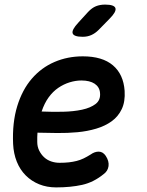

<svg xmlns="http://www.w3.org/2000/svg" viewBox="-20 -805 640 835"><path d="M440 -127Q455 -104 452 -82.5Q449 -61 431 -48Q387 -12 337 -1Q287 10 224 10Q184 10 150.5 -3.5Q117 -17 92 -42Q67 -67 53 -102Q39 -137 37 -179Q33 -272 55 -343.5Q77 -415 118.5 -463Q160 -511 217 -535.5Q274 -560 340 -560Q425 -560 471 -521Q517 -482 522 -410Q525 -363 509.5 -330.5Q494 -298 465.5 -277.5Q437 -257 398.5 -245.5Q360 -234 317 -230Q274 -226 229 -226.5Q184 -227 143 -228Q142 -219 142 -209V-188Q142 -167 150.5 -150Q159 -133 172 -121Q185 -109 202.5 -103Q220 -97 239 -97Q262 -97 279.5 -99Q297 -101 313 -105Q329 -109 343.5 -116Q358 -123 374 -133Q392 -146 410 -145.5Q428 -145 440 -127ZM161 -320Q207 -318 253.5 -319Q300 -320 337 -328Q374 -336 396 -353Q418 -370 415 -401Q414 -414 408 -424Q402 -434 391.5 -441Q381 -448 366.5 -451.5Q352 -455 334 -455Q309 -455 283 -447Q257 -439 233.5 -423Q210 -407 191.5 -381.5Q173 -356 161 -320ZM340 -645Q301 -645 296 -660Q291 -675 321 -707L363 -753Q380 -771 397.5 -778Q415 -785 437 -785Q477 -785 482 -769.5Q487 -754 456 -723L409 -675Q394 -660 377 -652.5Q360 -645 340 -645Z"/></svg>

Font: Maple Mono SemiBold
Style: Italic
Weight: 600
Italic angle: -10°
Monospace: yes
Designer: subframe7536
Version: Version 7.000